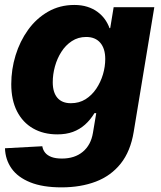

<svg xmlns="http://www.w3.org/2000/svg" viewBox="-20 -559 663 791"><path d="M233.4 212.9Q155.8 212.9 104.5 192.1Q53.2 171.4 27.6 135Q2 98.6 0.5 51.8L154.3 43.5Q156.7 58.6 166 70.1Q175.3 81.5 192.4 87.9Q209.5 94.2 234.9 94.2Q287.6 94.2 321 66.4Q354.5 38.6 362.8 -11.2L376.5 -92.8H369.1Q352.1 -64.9 330.1 -45.4Q308.1 -25.9 280.3 -15.6Q252.4 -5.4 216.3 -5.4Q159.2 -5.4 116.5 -29.8Q73.7 -54.2 50 -100.6Q26.4 -147 26.4 -212.4Q26.4 -272.9 44.2 -331.1Q62 -389.2 95.7 -436Q129.4 -482.9 177.7 -510.7Q226.1 -538.6 286.1 -538.6Q315.9 -538.6 339.8 -531Q363.8 -523.4 381.8 -510Q399.9 -496.6 412.1 -479.5Q424.3 -462.4 431.2 -442.9L434.1 -443.4L448.2 -529.3H615.7L530.8 -15.6Q517.6 64.5 477.3 115Q437 165.5 374.8 189.2Q312.5 212.9 233.4 212.9ZM272 -133.8Q306.2 -133.8 332.3 -150.1Q358.4 -166.5 376.5 -193.4Q394.5 -220.2 404.1 -252.2Q413.6 -284.2 413.6 -315.9Q413.6 -358.9 393.1 -382.8Q372.6 -406.7 335 -406.7Q301.8 -406.7 275.9 -389.6Q250 -372.6 232.7 -345.2Q215.3 -317.9 206.3 -285.2Q197.3 -252.4 197.3 -220.2Q197.3 -178.7 216.3 -156.2Q235.4 -133.8 272 -133.8Z"/></svg>

Font: Inter 24pt ExtraBold
Style: Italic
Weight: 800
Italic angle: -9.3988°
Designer: Rasmus Andersson
Foundry: rsms
Version: Version 4.001;git-66647c0bb